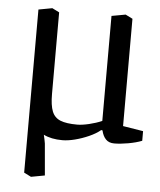

<svg xmlns="http://www.w3.org/2000/svg" viewBox="-50 -547 629 754"><g transform="rotate(5 265.0 -170.5)"><path d="M100 163 72 149V-494L126 -504L154 -490V-168Q154 -124 163.5 -100Q173 -76 196.5 -66.5Q220 -57 263 -57Q282 -57 309.5 -63.5Q337 -70 360 -80V-494L415 -504L443 -490V-67L523 -54V-16Q500 -7 469 -1.5Q438 4 414 4Q393 4 381 -8.5Q369 -21 364 -43L359 -44Q341 -29 314 -17Q287 -5 259.5 2Q232 9 210 9Q166 9 136 -6Q141 15 143 28L154 153Z"/></g></svg>

Font: Faustina Light
Style: Regular
Weight: 400
Version: Version 1.200